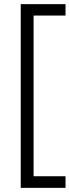

<svg xmlns="http://www.w3.org/2000/svg" viewBox="-20 -727 336 926"><path d="M296 179H80V-707H296V-652H142V123H296Z"/></svg>

Font: Hind Colombo Light
Style: Regular
Weight: 300
Designer: Jyotish Sonowal, Aditi Pimprikar
Foundry: Indian Type Foundry
Version: Version 1.000;PS 1.0;hotconv 1.0.86;makeotf.lib2.5.63406; tt